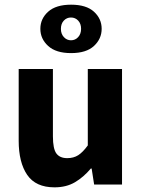

<svg xmlns="http://www.w3.org/2000/svg" viewBox="-20 -792 608 824"><path d="M214 12Q133.3 12 96.7 -41.5Q60.2 -95 60.2 -188V-496H207.1V-207Q207.1 -153.2 222 -133.3Q236.9 -113.3 268.5 -113.3Q296 -113.3 315.8 -126Q335.5 -138.6 356.8 -167.9V-496H503.7V0H384L373.3 -68.6H369.7Q338.8 -31.8 301.7 -9.9Q264.5 12 214 12ZM285.1 -564.1Q220.2 -564.1 186.7 -594.7Q153.2 -625.2 153.2 -668.4Q153.2 -711.7 186.7 -741.8Q220.2 -771.9 285.1 -771.9Q350.1 -771.9 383.2 -741.8Q416.3 -711.7 416.3 -668.4Q416.3 -625.2 383.2 -594.7Q350.1 -564.1 285.1 -564.1ZM284.6 -619.1Q303 -619.1 315.5 -632.8Q328 -646.6 328 -668.4Q328 -690.3 315.5 -703.6Q303.1 -716.9 284.5 -716.9Q266.6 -716.9 254 -703.7Q241.4 -690.4 241.4 -668Q241.4 -646.6 254.1 -632.8Q266.8 -619.1 284.6 -619.1Z"/></svg>

Font: Source Sans 3 Variable
Style: Regular
Weight: 200
Designer: Paul D. Hunt
Foundry: Adobe Systems Incorporated
Version: Version 3.026